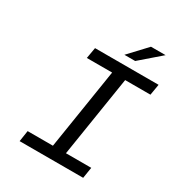

<svg xmlns="http://www.w3.org/2000/svg" viewBox="-192 -948 994 1072"><g transform="rotate(30 305.0 -411.5)"><path d="M360.8 -710 466.8 -823.2H561L430.2 -710ZM95.2 0 106 -70.8H269L351.1 -589.8H188L200.2 -660.2H609.9L598.1 -589.8H435.1L353 -70.8H516.1L504.9 0Z"/></g></svg>

Font: Office Code Pro Italic
Style: Regular
Weight: 400
Italic angle: -9°
Designer: Nathan Rutzky & Paul D. Hunt
Foundry: Adobe Systems Incorporated
Version: Version 1.004;PS 001.004;hotconv 1.0.70;makeotf.lib2.5.58329